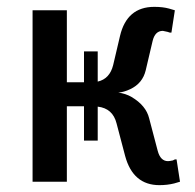

<svg xmlns="http://www.w3.org/2000/svg" viewBox="-20 -530 570 560"><path d="M495 -65 505 0Q504 0 488 5Q468 10 445 10Q368 10 345 -75L320 -170Q309 -214 265 -219V-120H225V-220H175V0H75V-500H175V-290H225V-380H265V-292Q300 -300 310 -340L330 -425Q350 -510 430 -510Q455 -510 473 -505L490 -500L480 -435H475Q475 -435 469 -437Q457 -440 455 -440Q432 -440 425 -410L405 -325Q396 -287 360 -270Q341 -261 325 -260Q347 -257 364 -247Q406 -222 415 -185L440 -90Q448 -60 470 -60Q474 -60 484 -62L490 -65Z"/></svg>

Font: Scada
Style: Regular
Weight: 400
Designer: Jovanny Lemonad
Foundry: Jovanny Lemonad
Version: Version 4.100;PS 004.100;hotconv 1.0.88;makeotf.lib2.5.64775